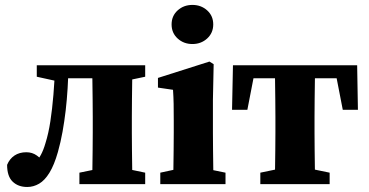

<svg xmlns="http://www.w3.org/2000/svg" viewBox="-20 -749 1499 781"><path d="M90.8 11.6Q54 11.6 31.5 -10.1Q8.9 -31.7 8.9 -78.5Q19 -103 39 -116.4Q59 -129.7 87.1 -129.7Q111.4 -129.7 129.8 -116.4Q148.2 -103.1 164.1 -82.1V-69.5H122V-84.9Q136.1 -100.4 146.5 -119.5Q156.8 -138.6 164.8 -166.2Q177.3 -205.8 184.9 -255.7Q192.5 -305.7 197.3 -363.5Q202.1 -421.4 204.3 -483.5H258.8Q257.8 -435.5 255 -389.1Q252.2 -342.8 247.1 -299Q241.9 -255.2 234.4 -213.1Q226.9 -171 215.5 -130.5Q200.5 -77.8 181.2 -46.4Q162 -15.1 139.1 -1.8Q116.2 11.6 90.8 11.6ZM129.6 -436.9V-483.5H239.8V-416.9H220.5ZM233.5 -430.6V-483.5H436.8V-430.6ZM303 0V-46.6L400.5 -66.6H475.2L570.6 -46.6V0ZM354.3 0Q355.3 -23 355.8 -60.4Q356.3 -97.7 356.8 -138.2Q357.3 -178.7 357.3 -210V-273.5Q357.3 -304.8 356.8 -345.3Q356.3 -385.8 355.8 -423.6Q355.3 -461.5 354.3 -483.5H519.3Q518.3 -461.5 517.8 -423.6Q517.3 -385.8 516.8 -345.3Q516.3 -304.8 516.3 -273.5V-210Q516.3 -178.7 516.8 -138.2Q517.3 -97.7 517.8 -60.4Q518.3 -23 519.3 0ZM436.8 -416.9V-483.5H570.6V-436.9L475.2 -416.9Z M632 0V-46.6L724.8 -66.6H800.2L897.3 -46.6V0ZM683.8 0Q684.8 -23 685.3 -60.5Q685.8 -98 686.3 -138.6Q686.8 -179.2 686.8 -210.3V-257.4Q686.8 -298.5 686.3 -326.1Q685.8 -353.6 683.8 -383.7L622.5 -392.7V-432L832 -498.6L849.1 -487.9L846.1 -342.7V-210.3Q846.1 -179.2 846.6 -138.6Q847.1 -98 847.6 -60.5Q848.1 -23 849.1 0ZM762.7 -569.9Q727.3 -569.9 702.7 -592.3Q678 -614.7 678 -649.6Q678 -684.5 702.7 -706.8Q727.3 -729 762.7 -729Q798.1 -729 822.8 -706.7Q847.4 -684.4 847.4 -649.8Q847.4 -615.1 822.8 -592.5Q798.1 -569.9 762.7 -569.9Z M923.9 -302.4 927.6 -483.5H1432.8L1435.9 -302.4H1374.3L1339.1 -483.5L1401.4 -430.6H958.3L1021.3 -483.5L986.2 -302.4ZM1038.9 0V-46.6L1135.3 -66.6H1224.4L1320.9 -46.6V0ZM1097.3 0Q1098.3 -23 1098.8 -60.4Q1099.3 -97.7 1099.8 -138.2Q1100.3 -178.7 1100.3 -210V-273.5Q1100.3 -304.8 1099.8 -345.3Q1099.3 -385.8 1098.8 -423.6Q1098.3 -461.5 1097.3 -483.5H1262.4Q1261.4 -461.5 1260.9 -423.6Q1260.4 -385.8 1259.9 -345.3Q1259.4 -304.8 1259.4 -273.5V-210Q1259.4 -178.7 1259.9 -138.2Q1260.4 -97.7 1260.9 -60.4Q1261.4 -23 1262.4 0Z"/></svg>

Font: Source Serif 4 Variable
Style: Regular
Weight: 400
Designer: Frank Grießhammer
Foundry: Adobe
Version: Version 4.005;hotconv 1.1.0;makeotfexe 2.6.0